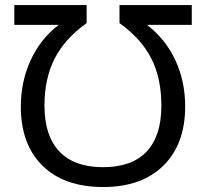

<svg xmlns="http://www.w3.org/2000/svg" viewBox="-20 -734 822 765"><path d="M391.1 -67.9Q505.4 -67.9 564.2 -130.1Q623 -192.4 623 -313Q623 -422.9 582.5 -501.7Q542 -580.6 456.1 -642.1V-713.9H744.1V-634.8H565.9Q639.6 -578.1 678.7 -494.1Q717.8 -410.2 717.8 -310.1Q717.8 -159.7 631.1 -74.2Q544.4 11.2 391.1 11.2Q235.8 11.2 149.4 -73.7Q63 -158.7 63 -309.1Q63 -409.2 102.1 -494.1Q141.1 -579.1 213.9 -634.8H37.1V-713.9H325.2V-642.1Q237.8 -579.6 197.5 -500Q157.2 -420.4 157.2 -313Q157.2 -192.9 216.6 -130.4Q275.9 -67.9 391.1 -67.9Z"/></svg>

Font: NotoSans
Style: Regular
Weight: 400
Designer: Monotype Design team
Foundry: Monotype Imaging Inc.
Version: Version 1.04; ttfautohint (v1.4.1)